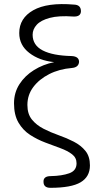

<svg xmlns="http://www.w3.org/2000/svg" viewBox="-20 -697 525 918"><path d="M221 201Q188 201 188 172Q187 145 223 145Q276 144 311 131.5Q346 119 346 84Q346 57 324.5 40.5Q303 24 269 11.5Q235 -1 196.5 -15.5Q158 -30 124 -52Q90 -74 68.5 -110.5Q47 -147 47 -203Q47 -254 73 -294.5Q99 -335 142.5 -362Q186 -389 239 -400Q168 -407 120 -444Q72 -481 72 -539Q72 -610 139 -648Q206 -686 334 -675Q367 -674 367 -643Q366 -616 330 -618Q261 -623 218 -611.5Q175 -600 155.5 -578.5Q136 -557 136 -531Q136 -481 184 -456Q232 -431 323 -429Q358 -427 358 -401Q356 -375 324 -372Q263 -367 215 -342.5Q167 -318 139 -280.5Q111 -243 111 -195Q111 -152 132.5 -125.5Q154 -99 188 -81.5Q222 -64 260.5 -50.5Q299 -37 333 -19.5Q367 -2 388.5 24.5Q410 51 410 94Q410 148 365.5 174.5Q321 201 221 201Z"/></svg>

Font: Zen Maru Gothic
Style: Regular
Weight: 400
Designer: Yoshimichi Ohira
Foundry: Positype
Version: Version 1.002